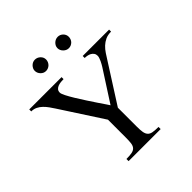

<svg xmlns="http://www.w3.org/2000/svg" viewBox="-177 -771 897 897"><g transform="rotate(-45 272.0 -322.5)"><path d="M534.2 -485.8Q512.2 -485.8 496.6 -478.5Q481 -471.2 468.5 -459.5Q456.1 -447.8 446 -432.4Q436 -417 425.8 -400.9L305.2 -211.9V-86.9Q305.2 -64 307.6 -49.8Q310.1 -35.6 317.4 -27.6Q324.7 -19.5 338.6 -16.8Q352.5 -14.2 376 -14.2V0H164.1V-14.2Q187.5 -14.2 201.2 -17.1Q214.8 -20 221.9 -28.1Q229 -36.1 231 -50.3Q232.9 -64.5 232.9 -86.9V-205.1L97.2 -414.1Q89.4 -426.3 80.3 -439Q71.3 -451.7 60.5 -462.2Q49.8 -472.7 36.6 -479.2Q23.4 -485.8 6.8 -485.8V-499H220.2V-485.8Q212.4 -485.8 202.4 -484.9Q192.4 -483.9 183.6 -480.7Q174.8 -477.5 168.9 -470.9Q163.1 -464.4 163.1 -453.1Q163.1 -446.3 172.1 -428.2Q181.2 -410.2 195.1 -387.5Q209 -364.7 225.1 -340.1Q241.2 -315.4 255.1 -294.7Q269 -273.9 278.8 -259.8Q288.6 -245.6 289.1 -244.1L388.2 -397.9Q391.1 -402.8 395 -409.4Q398.9 -416 402.1 -423.1Q405.3 -430.2 407.7 -437.3Q410.2 -444.3 410.2 -450.2Q410.2 -460.4 405.3 -467.3Q400.4 -474.1 393.1 -478.3Q385.7 -482.4 377 -484.1Q368.2 -485.8 359.9 -485.8V-499H534.2ZM377.4 -608.4Q377.4 -600.6 374.5 -593.5Q371.6 -586.4 366.5 -581.3Q361.3 -576.2 354.5 -573.2Q347.7 -570.3 340.3 -570.3Q325.2 -570.3 313.7 -581.8Q302.2 -593.3 302.2 -608.4Q302.2 -615.7 305.4 -622.3Q308.6 -628.9 314 -634Q319.3 -639.2 326.2 -642.1Q333 -645 340.3 -645Q355.5 -645 366.5 -634.3Q377.4 -623.5 377.4 -608.4ZM227.5 -608.4Q227.5 -600.6 224.4 -593.5Q221.2 -586.4 216.1 -581.3Q210.9 -576.2 203.9 -573.2Q196.8 -570.3 189.5 -570.3Q174.3 -570.3 163.3 -581.8Q152.3 -593.3 152.3 -608.4Q152.3 -615.7 155.5 -622.3Q158.7 -628.9 163.8 -634Q168.9 -639.2 175.5 -642.1Q182.1 -645 189.5 -645Q204.6 -645 216.1 -634.3Q227.5 -623.5 227.5 -608.4Z"/></g></svg>

Font: Scheherazade Urdu
Style: Regular
Weight: 400
Designer: SIL International
Foundry: SIL International
Version: Version 1.005 (build 117/117)